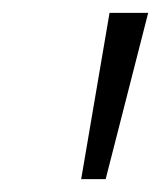

<svg xmlns="http://www.w3.org/2000/svg" viewBox="-20 -734 250 298"><path d="M106 -456 150 -714H210L144 -456Z"/></svg>

Font: Noto Sans SemiCondensed Light
Style: Italic
Weight: 300
Width: 4
Italic angle: -12°
Designer: Monotype Design Team
Foundry: Monotype Imaging Inc.
Version: Version 2.013; ttfautohint (v1.8.4.7-5d5b)